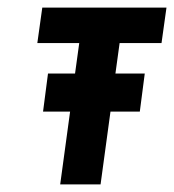

<svg xmlns="http://www.w3.org/2000/svg" viewBox="-20 -484 457 504"><path d="M78 -371H188L177 -291H106L93 -191H164L138 0H244L270 -191H347L360 -291H283L294 -371H404L417 -464H91Z"/></svg>

Font: Hussar Tani
Style: Kurs
Weight: 700
Foundry: Cannot Into Space Fonts
Version: Version 0.92